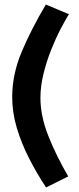

<svg xmlns="http://www.w3.org/2000/svg" viewBox="-20 -777 350 850"><path d="M34 -347Q34 -449 77 -550Q120 -651 183 -757L285 -714Q270 -690 248.5 -649Q227 -608 206.5 -556.5Q186 -505 172.5 -450Q159 -395 159 -344Q159 -264 193.5 -176.5Q228 -89 282 4L184 53Q143 -9 109 -75.5Q75 -142 54.5 -210.5Q34 -279 34 -347Z"/></svg>

Font: Raleway
Style: Bold
Weight: 700
Designer: Matt McInerney, Pablo Impallari, Rodrigo Fuenzalida
Foundry: Matt McInerney, Pablo Impallari, Rodrigo Fuenzalida
Version: Version 4.026